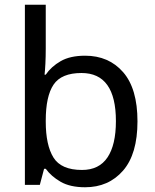

<svg xmlns="http://www.w3.org/2000/svg" viewBox="-20 -780 655 810"><path d="M173 -575Q173 -541 171.5 -511.5Q170 -482 168 -465H173Q196 -499 236 -522Q276 -545 339 -545Q439 -545 499.5 -475.5Q560 -406 560 -268Q560 -130 499 -60Q438 10 339 10Q276 10 236 -13Q196 -36 173 -68H166L148 0H85V-760H173ZM324 -472Q239 -472 206 -423Q173 -374 173 -271V-267Q173 -168 205.5 -115.5Q238 -63 326 -63Q398 -63 433.5 -116Q469 -169 469 -269Q469 -472 324 -472Z"/></svg>

Font: Noto Sans
Style: Regular
Weight: 400
Designer: Monotype Design Team
Foundry: Monotype Imaging Inc.
Version: Version 2.007